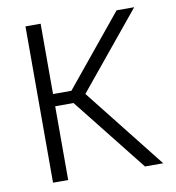

<svg xmlns="http://www.w3.org/2000/svg" viewBox="-74 -706 707 773"><g transform="rotate(-10 279.0 -319.5)"><path d="M457 0 218 -301.5H137.5V-351.5H218L453.5 -639H525.5L264.5 -321L264 -338.5L531.5 0ZM81 0V-639H143V0Z"/></g></svg>

Font: Anek Bangla Light
Style: Regular
Weight: 300
Designer: Sulekha Rajkumar (Bangla), Yesha Goshar (Latin)
Foundry: Ek Type
Version: Version 1.003